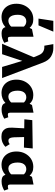

<svg xmlns="http://www.w3.org/2000/svg" viewBox="932 -1683 760 2664"><g transform="rotate(90 1312.0 -351.0)"><path d="M217 8Q161 8 119 -18.5Q77 -45 54.5 -92Q32 -139 32 -199Q32 -266 60 -319Q88 -372 136 -402.5Q184 -433 246 -433Q288 -433 318 -419Q348 -405 367.5 -381Q387 -357 397 -327L361 -285Q346 -311 323.5 -323.5Q301 -336 276 -336Q248 -336 227 -321.5Q206 -307 195.5 -280.5Q185 -254 185 -217Q185 -176 194.5 -147Q204 -118 223 -102.5Q242 -87 268 -87Q290 -87 314.5 -99Q339 -111 359 -139L401 -101Q380 -69 353 -44Q326 -19 292 -5.5Q258 8 217 8ZM447 7Q388 7 368.5 -20.5Q349 -48 349 -105V-347L384 -415L490 -436V-122Q490 -105 494 -92.5Q498 -80 517 -80Q524 -80 533.5 -81.5Q543 -83 554 -86L574 -30Q548 -15 517.5 -4Q487 7 447 7ZM238 -505 269 -711H419L332 -505Z M909 0 801 -359Q790 -397 780 -424.5Q770 -452 761 -472.5Q752 -493 745 -509Q728 -550 699 -568Q670 -586 635 -586Q628 -586 624 -586Q620 -586 614 -586L592 -711Q606 -711 621 -711Q636 -711 651 -711Q711 -711 764.5 -678.5Q818 -646 848 -568L1063 0ZM587 0 793 -483 845 -342 732 0Z M1270 8Q1214 8 1172 -18.5Q1130 -45 1107.5 -92Q1085 -139 1085 -199Q1085 -266 1113 -319Q1141 -372 1189 -402.5Q1237 -433 1299 -433Q1341 -433 1371 -419Q1401 -405 1420.5 -381Q1440 -357 1450 -327L1414 -285Q1399 -311 1376.5 -323.5Q1354 -336 1329 -336Q1301 -336 1280 -321.5Q1259 -307 1248.5 -280.5Q1238 -254 1238 -217Q1238 -176 1247.5 -147Q1257 -118 1276 -102.5Q1295 -87 1321 -87Q1343 -87 1367.5 -99Q1392 -111 1412 -139L1454 -101Q1433 -69 1406 -44Q1379 -19 1345 -5.5Q1311 8 1270 8ZM1500 7Q1441 7 1421.5 -20.5Q1402 -48 1402 -105V-347L1437 -415L1543 -436V-122Q1543 -105 1547 -92.5Q1551 -80 1570 -80Q1577 -80 1586.5 -81.5Q1596 -83 1607 -86L1627 -30Q1601 -15 1570.5 -4Q1540 7 1500 7Z M1635 -309 1647 -419 2040 -425 2028 -303ZM1751 -137 1766 -412H1879L1885 -167Q1886 -157 1888 -138Q1890 -119 1900 -103.5Q1910 -88 1932 -88Q1944 -88 1957.5 -92.5Q1971 -97 1979 -107L2017 -47Q1997 -24 1960.5 -7.5Q1924 9 1875 9Q1833 9 1807.5 -5.5Q1782 -20 1769 -42.5Q1756 -65 1753 -90Q1750 -115 1751 -137Z M2267 8Q2211 8 2169 -18.5Q2127 -45 2104.5 -92Q2082 -139 2082 -199Q2082 -266 2110 -319Q2138 -372 2186 -402.5Q2234 -433 2296 -433Q2338 -433 2368 -419Q2398 -405 2417.5 -381Q2437 -357 2447 -327L2411 -285Q2396 -311 2373.5 -323.5Q2351 -336 2326 -336Q2298 -336 2277 -321.5Q2256 -307 2245.5 -280.5Q2235 -254 2235 -217Q2235 -176 2244.5 -147Q2254 -118 2273 -102.5Q2292 -87 2318 -87Q2340 -87 2364.5 -99Q2389 -111 2409 -139L2451 -101Q2430 -69 2403 -44Q2376 -19 2342 -5.5Q2308 8 2267 8ZM2497 7Q2438 7 2418.5 -20.5Q2399 -48 2399 -105V-347L2434 -415L2540 -436V-122Q2540 -105 2544 -92.5Q2548 -80 2567 -80Q2574 -80 2583.5 -81.5Q2593 -83 2604 -86L2624 -30Q2598 -15 2567.5 -4Q2537 7 2497 7Z"/></g></svg>

Font: Ysabeau Infant ExtraBold
Style: Regular
Weight: 800
Designer: Christian Thalmann (Catharsis Fonts)
Version: Version 2.001;gftools[0.9.30]; featfreeze: ss01,ss02,lnum